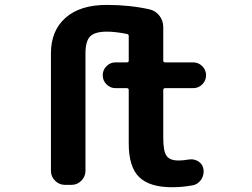

<svg xmlns="http://www.w3.org/2000/svg" viewBox="-20 -784 1040 793"><path d="M333 -563.5V-78.1Q333 -54.7 315.9 -37.6Q298.8 -20.5 275.4 -20.5H248Q224.6 -20.5 207.5 -37.6Q190.4 -54.7 190.4 -78.1V-563.5Q190.4 -657.2 250.5 -710.4Q310.5 -763.7 420.9 -763.7Q516.6 -763.7 598.6 -745.1Q623 -739.3 638.7 -718.8Q654.3 -698.2 654.3 -671.9V-533.2Q654.3 -526.4 662.1 -526.4H777.3Q799.8 -526.4 815.4 -510.7Q831.1 -495.1 831.1 -473.1Q831.1 -451.2 815.4 -435.5Q799.8 -419.9 777.3 -419.9H662.1Q654.3 -419.9 654.3 -412.1V-214.8Q654.3 -159.2 668 -140.1Q681.6 -121.1 717.8 -121.1Q737.3 -121.1 757.8 -125Q763.7 -126 769.5 -126Q784.2 -126 797.9 -118.2Q816.4 -107.4 820.3 -85.9Q822.3 -75.2 819.8 -63.5Q817.4 -51.8 811.5 -43Q805.7 -34.2 796.4 -27.3Q787.1 -20.5 775.4 -18.6Q734.4 -10.7 690.4 -10.7Q597.7 -10.7 554.7 -52.7Q511.7 -94.7 511.7 -191.4V-412.1Q511.7 -419.9 503.9 -419.9H457Q435.5 -419.9 419.9 -435.5Q404.3 -451.2 404.3 -473.1Q404.3 -495.1 419.9 -510.7Q435.5 -526.4 457 -526.4H503.9Q511.7 -526.4 511.7 -533.2V-634.8Q511.7 -642.6 504.9 -643.6Q457 -653.3 421.9 -653.3Q372.1 -653.3 352.5 -633.8Q333 -614.3 333 -563.5Z"/></svg>

Font: Gen Jyuu Gothic Monospace Bold
Style: Bold
Weight: 700
Designer: [Source Han Sans]
Ryoko NISHIZUKA  (kana & ideographs); Paul D. Hunt (Latin, Greek & Cyrillic); Wenlong ZHANG  (bopomofo
Version: Version 1.002.20150607